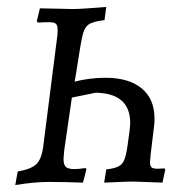

<svg xmlns="http://www.w3.org/2000/svg" viewBox="-20 -524 520 553"><path d="M456 -35 448 2 367 -1Q345 -1 326 0Q330 0 280 2L286 -36Q310 -39 321 -44.5Q332 -50 337.5 -62.5Q343 -75 347 -102L353 -146Q355 -164 355 -170Q355 -255 256 -257L187 -243L165 -91Q163 -71 163 -65Q163 -50 169.5 -43.5Q176 -37 194 -37Q207 -37 226 -40L229 -37L219 2Q169 0 121 0Q79 0 24 9L31 -30Q70 -37 84.5 -51Q99 -65 104 -98L145 -420Q146 -427 146 -437Q146 -451 141 -455.5Q136 -460 123 -460Q104 -460 89 -459L86 -463L95 -500L190 -498Q214 -498 286 -504L281 -466Q246 -462 234 -452.5Q222 -443 217 -419Q212 -396 207 -362.5Q202 -329 199 -312L195 -289Q239 -300 284 -300Q351 -300 388 -269.5Q425 -239 425 -183Q425 -170 424 -163L414 -80Q412 -60 412 -57Q412 -46 416.5 -42Q421 -38 434 -38L454 -39Z"/></svg>

Font: Alegreya SC
Style: Italic
Weight: 400
Italic angle: -7°
Designer: Juan Pablo del Peral
Foundry: Huerta Tipografica
Version: Version 2.007; ttfautohint (v1.6)